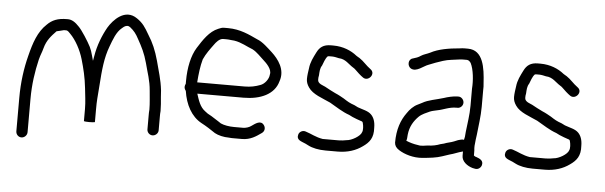

<svg xmlns="http://www.w3.org/2000/svg" viewBox="-43 -685 2741 870"><g transform="rotate(5 1328.0 -250.5)"><path d="M101 -129C101 -196 110 -255 123 -310C130 -337 134 -341 140 -364C150 -401 170 -422 192 -445C200 -447 219 -451 225 -453H235C243 -453 249 -445 254 -440C281 -413 304 -370 316 -329C328 -288 338 -247 343 -200C346 -169 351 -139 351 -105V-50C354 -49 362 -48 375 -48C388 -48 397 -49 401 -50V-107C401 -151 403 -160 407 -216C412 -290 417 -344 437 -397C449 -429 461 -465 486 -485C489 -487 497 -496 507 -497C514 -499 519 -494 522 -493C541 -478 551 -465 563 -442C582 -408 596 -381 608 -337C619 -293 632 -262 636 -213C638 -187 642 -157 642 -128C641 -119 641 -110 641 -102V-38C641 -25 652 -13 666 -13C680 -13 692 -25 692 -38V-102C692 -109 692 -117 693 -126C693 -145 691 -171 689 -189L687 -219C681 -271 669 -303 657 -351C644 -398 630 -431 607 -467C589 -498 578 -516 550 -535C493 -575 441 -517 420 -482C399 -445 380 -398 372 -348L368 -326L362 -348C358 -364 353 -378 348 -388C337 -410 305 -461 289 -476C274 -492 257 -505 236 -504H235C192 -504 167 -493 145 -471C106 -435 89 -383 74 -323C59 -265 50 -201 50 -129V22C50 36 61 48 75 48C89 48 101 36 101 22ZM693 -121ZM687 -213V-214ZM101 -403Z M998 -473C1031 -468 1057 -451 1084 -441C1105 -430 1122 -410 1138 -396C1148 -387 1179 -359 1172 -334C1171 -313 1152 -289 1133 -283C1112 -275 1090 -270 1062 -270H847C850 -309 854 -344 863 -376C875 -403 892 -425 908 -447C915 -457 930 -476 947 -476H963C976 -476 988 -473 998 -473ZM792 -245C792 -238 795 -232 799 -227C808 -165 836 -113 882 -88C905 -76 928 -61 947 -48C963 -39 988 -33 1012 -33C1020 -32 1027 -32 1031 -32H1071C1110 -32 1135 -50 1159 -67C1172 -76 1173 -92 1165 -103C1149 -126 1125 -106 1109 -95C1100 -88 1085 -83 1071 -83H1031C1009 -83 985 -87 970 -94L958 -102C949 -108 933 -118 925 -123L907 -133L895 -142C870 -160 862 -189 852 -219H1062C1139 -219 1202 -247 1218 -307C1238 -362 1201 -408 1172 -435C1152 -453 1126 -479 1101 -488C1062 -506 1021 -527 965 -527H947C938 -527 930 -524 921 -520C881 -504 855 -463 831 -425C808 -388 796 -333 796 -272V-259C794 -255 792 -250 792 -245ZM825 -146ZM1109 -95ZM1015 -84H1014ZM895 -142ZM1002 -524ZM1133 -282Z M1611 -110C1606 -92 1567 -69 1544 -68C1534 -66 1521 -64 1508 -64H1436C1404 -69 1382 -83 1356 -91C1341 -96 1327 -86 1324 -75C1316 -49 1340 -45 1360 -36L1374 -29C1393 -19 1422 -13 1453 -13H1508C1554 -13 1591 -26 1620 -47C1649 -67 1667 -89 1664 -135C1664 -162 1657 -181 1644 -194C1629 -209 1606 -212 1582 -221L1566 -229C1543 -237 1535 -242 1515 -255L1497 -265C1490 -269 1483 -272 1474 -276L1450 -288C1442 -292 1434 -297 1426 -301C1419 -305 1392 -311 1392 -329C1392 -336 1392 -342 1394 -350C1395 -366 1395 -382 1404 -395C1409 -407 1415 -428 1426 -439C1429 -440 1433 -440 1436 -440H1447C1455 -440 1469 -437 1477 -435C1508 -434 1524 -411 1544 -399C1549 -396 1552 -394 1556 -390C1566 -380 1582 -365 1594 -357C1619 -340 1651 -379 1624 -398C1603 -413 1590 -431 1570 -444C1565 -447 1559 -450 1555 -453C1529 -474 1492 -490 1447 -490H1436C1402 -490 1385 -476 1373 -452C1361 -428 1349 -406 1346 -377C1344 -363 1341 -345 1341 -329C1341 -316 1345 -304 1354 -291C1374 -261 1419 -248 1455 -231C1485 -214 1514 -194 1546 -183L1562 -175C1572 -171 1591 -163 1602 -160C1607 -159 1610 -157 1611 -150C1614 -140 1616 -119 1611 -110ZM1613 -129ZM1516 -250H1515Z M2140 -380C2136 -448 2126 -529 2056 -529H2038C2033 -529 2026 -528 2018 -527C1970 -523 1922 -515 1887 -496C1873 -489 1858 -486 1846 -478C1837 -471 1822 -466 1811 -463C1789 -458 1789 -427 1806 -417C1832 -402 1863 -434 1885 -441C1905 -449 1925 -457 1948 -464C1972 -472 1999 -473 2023 -477C2030 -478 2035 -478 2040 -478H2056C2064 -478 2071 -470 2074 -465C2088 -437 2093 -387 2090 -350V-272C2090 -230 2083 -191 2079 -153L2077 -130C2076 -125 2075 -121 2074 -116C2068 -117 2064 -117 2058 -115L2047 -112C2040 -109 2034 -107 2030 -105C2016 -99 1999 -97 1985 -91L1969 -87C1955 -81 1932 -76 1913 -76C1901 -75 1884 -70 1869 -74C1847 -77 1831 -82 1814 -89C1817 -97 1817 -103 1818 -117C1822 -155 1839 -181 1860 -202C1873 -215 1894 -223 1909 -230C1921 -235 1932 -236 1943 -239C1970 -244 1994 -258 2027 -258H2033C2045 -258 2057 -269 2057 -283C2057 -297 2045 -309 2033 -309H2027C2009 -309 1981 -302 1967 -297C1932 -286 1897 -282 1870 -266L1850 -256C1833 -248 1816 -231 1805 -214C1780 -180 1764 -137 1764 -76C1765 -63 1771 -53 1785 -44C1811 -27 1853 -14 1894 -18C1926 -21 1956 -24 1982 -33L2015 -44C2036 -49 2050 -57 2074 -63V-43C2074 -18 2099 1 2124 8L2134 10C2149 14 2162 3 2165 -9C2170 -29 2154 -37 2137 -43C2134 -43 2128 -46 2125 -49V-61C2125 -68 2125 -75 2124 -83V-84C2124 -91 2124 -97 2125 -102L2127 -122L2130 -144C2134 -185 2141 -228 2141 -272V-348C2142 -358 2141 -369 2140 -380ZM1764 -80ZM2124 8ZM2130 -146V-147ZM2090 -348ZM2047 -112ZM1914 -76H1913ZM1869 -74Z M2553 -110C2548 -92 2509 -69 2486 -68C2476 -66 2463 -64 2450 -64H2378C2346 -69 2324 -83 2298 -91C2283 -96 2269 -86 2266 -75C2258 -49 2282 -45 2302 -36L2316 -29C2335 -19 2364 -13 2395 -13H2450C2496 -13 2533 -26 2562 -47C2591 -67 2609 -89 2606 -135C2606 -162 2599 -181 2586 -194C2571 -209 2548 -212 2524 -221L2508 -229C2485 -237 2477 -242 2457 -255L2439 -265C2432 -269 2425 -272 2416 -276L2392 -288C2384 -292 2376 -297 2368 -301C2361 -305 2334 -311 2334 -329C2334 -336 2334 -342 2336 -350C2337 -366 2337 -382 2346 -395C2351 -407 2357 -428 2368 -439C2371 -440 2375 -440 2378 -440H2389C2397 -440 2411 -437 2419 -435C2450 -434 2466 -411 2486 -399C2491 -396 2494 -394 2498 -390C2508 -380 2524 -365 2536 -357C2561 -340 2593 -379 2566 -398C2545 -413 2532 -431 2512 -444C2507 -447 2501 -450 2497 -453C2471 -474 2434 -490 2389 -490H2378C2344 -490 2327 -476 2315 -452C2303 -428 2291 -406 2288 -377C2286 -363 2283 -345 2283 -329C2283 -316 2287 -304 2296 -291C2316 -261 2361 -248 2397 -231C2427 -214 2456 -194 2488 -183L2504 -175C2514 -171 2533 -163 2544 -160C2549 -159 2552 -157 2553 -150C2556 -140 2558 -119 2553 -110ZM2555 -129ZM2458 -250H2457Z"/></g></svg>

Font: Blanket
Style: Light
Weight: 300
Foundry: Cannot Into Space Fonts
Version: Version 0.9